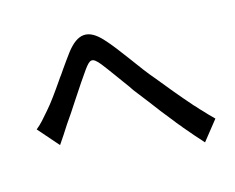

<svg xmlns="http://www.w3.org/2000/svg" viewBox="-89 -777 1079 880"><g transform="rotate(-15 450.0 -337.5)"><path d="M856 -121C839 -138 821 -156 805 -174L797 -182C793 -187 788 -192 783 -198L776 -205C724 -264 675 -324 638 -370C610 -402 580 -443 550 -484L544 -492C515 -531 486 -570 459 -599C397 -668 345 -661 289 -588C273 -566 255 -542 238 -517L232 -508C227 -501 222 -493 216 -486L210 -477C177 -429 145 -384 120 -356C95 -327 77 -305 52 -285L137 -188C153 -211 174 -243 193 -273C211 -299 234 -332 256 -367L262 -376C291 -420 320 -464 341 -493C370 -532 381 -539 416 -496C442 -463 477 -413 514 -363L520 -354L526 -345C544 -321 563 -297 581 -274C608 -238 639 -197 672 -157L678 -149C684 -142 689 -135 695 -129L701 -121C729 -88 756 -56 782 -28L856 -121Z"/></g></svg>

Font: Glow Sans SC Condensed Medium
Style: Regular
Weight: 600
Width: 3
Designer: Ryoko NISHIZUKA (kana, bopomofo & ideographs); Paul D. Hunt (Latin, Greek & Cyrillic); Sandoll Communications, Soo-young
Version: Version 0.93